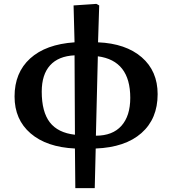

<svg xmlns="http://www.w3.org/2000/svg" viewBox="-20 -752 884 989"><path d="M368 217 366 13Q220 6 137.5 -65Q55 -136 55 -255Q55 -378 135.5 -451Q216 -524 364 -534L359 -724L476 -732L491 -724L485 -534Q628 -528 710 -457Q792 -386 792 -267Q792 -140 708.5 -66.5Q625 7 473 13L468 217ZM366 -58 364 -467Q281 -463 238 -415.5Q195 -368 195 -280Q195 -176 236.5 -122Q278 -68 366 -58ZM474 -53Q560 -53 605.5 -104Q651 -155 651 -248Q651 -440 484 -462Z"/></svg>

Font: Literata 7pt SemiBold
Style: Regular
Weight: 600
Designer: Latin by Veronika Burian and Jose Scaglione. Greek by Irene Vlachou. Cyrillic by Vera Evstafieva.
Foundry: TypeTogether
Version: Version 3.002